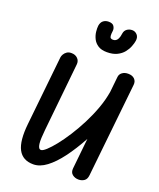

<svg xmlns="http://www.w3.org/2000/svg" viewBox="-234 -1507 1369 1655"><g transform="rotate(20 450.0 -679.5)"><path d="M277 10Q179 10 139 -66Q99 -142 116 -301.5L182.5 -936.5Q184 -950 193.2 -966Q202.5 -982 219.5 -993.5Q236.5 -1005 262 -1004Q296 -1004 317.8 -982.2Q339.5 -960.5 336 -927.5L272 -301.5Q268 -261 266.5 -229.2Q265 -197.5 267.8 -175Q270.5 -152.5 277.8 -140.8Q285 -129 298 -129Q314 -129 345 -157.2Q376 -185.5 415.8 -235.2Q455.5 -285 497.8 -351Q540 -417 578.8 -492.8Q617.5 -568.5 646.5 -648.2Q675.5 -728 688 -805.5L702.5 -945.5Q705 -972 726.8 -988Q748.5 -1004 780.5 -1004Q819.5 -1004 840 -983.2Q860.5 -962.5 857 -930L766 -67.5Q762.5 -30.5 740 -15.2Q717.5 0 689 0Q656 0 632.2 -18.8Q608.5 -37.5 612.5 -75.5L641.5 -355.5Q581.5 -245.5 520.2 -163.5Q459 -81.5 398 -35.8Q337 10 277 10ZM543 -1115.5Q491.5 -1115.5 460.8 -1135.8Q430 -1156 415 -1186.8Q400 -1217.5 396.5 -1249.5Q393 -1281.5 396 -1305.5Q401.5 -1338 421.5 -1353Q441.5 -1368 469 -1368Q506 -1368 518.8 -1347.5Q531.5 -1327 529 -1306Q525 -1275.5 526.5 -1260Q528 -1244.5 535.8 -1239.2Q543.5 -1234 557 -1234Q569.5 -1234 580.8 -1240.2Q592 -1246.5 600.8 -1263.8Q609.5 -1281 613.5 -1313Q617.5 -1339.5 637.8 -1354.2Q658 -1369 685 -1369Q712.5 -1369 731.2 -1348Q750 -1327 744.5 -1292.5Q741 -1269 729.2 -1238.8Q717.5 -1208.5 694.8 -1180.2Q672 -1152 635 -1133.8Q598 -1115.5 543 -1115.5Z"/></g></svg>

Font: Edu NSW ACT Hand Pre
Style: Regular
Weight: 400
Designer: Tina and Corey Anderson, Eben Sorkin, Mirko Velimirovic
Foundry: Sorkin Type Co.
Version: Version 2.000